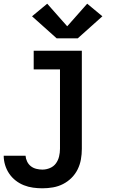

<svg xmlns="http://www.w3.org/2000/svg" viewBox="-20 -794 640 1037"><path d="M209 223Q184 223 158.5 219.5Q133 216 109 206.5Q85 197 64.5 181Q44 165 29.5 143.5Q15 122 7.5 97Q0 72 0 47H118Q119 63 126.5 78.5Q134 94 147 104Q160 114 176.5 118Q193 122 209 122Q230 122 250 113.5Q270 105 282 88.5Q294 72 299 51.5Q304 31 304 10V-419H162V-520H422V10Q422 39 417 67Q412 95 399.5 120.5Q387 146 366.5 166.5Q346 187 320.5 200Q295 213 266.5 218Q238 223 209 223ZM286 -587 153 -706 235 -774 343 -652 451 -774 533 -706 400 -587Z"/></svg>

Font: Iosevka Custom Extended
Style: Bold
Weight: 700
Width: 7
Monospace: yes
Designer: Belleve Invis
Foundry: Belleve Invis
Version: Version 11.2.4; ttfautohint (v1.8.4)